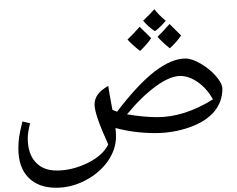

<svg xmlns="http://www.w3.org/2000/svg" viewBox="-20 -637 1136 919"><path d="M249 261.7Q163.6 261.7 115.7 212.6Q67.9 163.6 67.9 73.7Q67.9 44.9 71.5 19.3Q75.2 -6.3 87.4 -55.7L124 -46.9Q112.8 -2.9 112.8 24.4Q112.8 97.7 149.4 138.4Q186 179.2 251.5 179.2Q325.7 179.2 399.4 143.1Q473.1 106.9 498 54.2Q432.6 -88.9 432.6 -136.7Q432.6 -162.6 447.3 -183.6Q461.9 -204.6 498 -226.1Q502 -196.8 518.1 -111.3L535.6 -104L540.5 -102.5Q641.1 -234.4 721.4 -295.7Q801.8 -356.9 867.7 -356.9Q898.4 -356.9 941.2 -332Q983.9 -307.1 1014.2 -272.2Q1044.4 -237.3 1044.4 -211.4Q1044.4 -150.4 1005.6 -103.3Q966.8 -56.2 888.4 -28.1Q810.1 0 722.7 0Q622.1 0 532.7 -24.4Q535.2 -3.4 535.2 16.6Q535.2 78.1 496.1 134.3Q457 190.4 389.2 226.1Q321.3 261.7 249 261.7ZM732.4 -76.2Q862.8 -76.2 999.5 -161.6Q969.2 -214.4 926.8 -243.9Q884.3 -273.4 843.3 -273.4Q793.9 -273.4 726.6 -224.6Q659.2 -175.8 587.9 -89.8Q669.9 -76.2 732.4 -76.2ZM719.2 -405.8ZM790.5 29.3ZM790.5 51.8ZM773.4 -537.6Q744.6 -503.9 721.7 -487.8Q693.8 -504.9 665 -537.6Q695.3 -566.4 718.8 -592.8Q737.3 -567.9 773.4 -537.6ZM703.6 -454.6Q686 -427.2 650.4 -393.1Q611.3 -423.8 590.3 -447.8Q614.3 -470.2 648.4 -508.8Q659.2 -497.6 703.6 -454.6ZM846.7 -467.3Q827.6 -438 793 -405.8Q758.3 -433.1 733.9 -460.9Q752 -477.5 791.5 -522ZM719.2 -405.8ZM718.8 -617.2Z"/></svg>

Font: Noto Naskh Arabic
Style: Regular
Weight: 400
Designer: Monotype Design team
Foundry: Monotype Imaging Inc.
Version: Version 1.01